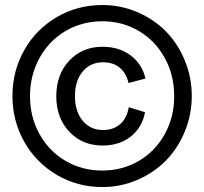

<svg xmlns="http://www.w3.org/2000/svg" viewBox="-20 -734 817 768"><path d="M389.2 14.2Q290 14.2 207.3 -34.4Q124.5 -83 77.1 -166.7Q29.8 -250.5 29.8 -350.1Q29.8 -450.2 77.1 -533.7Q124.5 -617.2 207 -665.5Q289.6 -713.9 389.2 -713.9Q463.4 -713.9 529.8 -685.3Q596.2 -656.7 643.8 -608.2Q691.4 -559.6 719.2 -492.2Q747.1 -424.8 747.1 -350.1Q747.1 -275.4 719.2 -208Q691.4 -140.6 643.8 -92Q596.2 -43.5 529.8 -14.6Q463.4 14.2 389.2 14.2ZM389.2 -51.8Q469.2 -51.8 535.2 -90.3Q601.1 -128.9 638.9 -197.3Q676.8 -265.6 676.8 -349.1Q676.8 -433.6 638.9 -502.4Q601.1 -571.3 535.2 -610.1Q469.2 -648.9 389.2 -648.9Q308.6 -648.9 242.4 -610.1Q176.3 -571.3 138.2 -502.4Q100.1 -433.6 100.1 -349.1Q100.1 -265.6 138.2 -197.3Q176.3 -128.9 242.4 -90.3Q308.6 -51.8 389.2 -51.8ZM205.1 -349.1Q205.1 -436 257.1 -491.5Q309.1 -546.9 390.1 -546.9Q456.5 -546.9 502.4 -512.5Q548.3 -478 562 -419.9L494.1 -401.9Q484.9 -441.9 458.7 -463.4Q432.6 -484.9 392.1 -484.9Q341.8 -484.9 310.8 -448Q279.8 -411.1 279.8 -349.1Q279.8 -288.1 310.8 -251Q341.8 -213.9 392.1 -213.9Q434.1 -213.9 460.9 -237.8Q487.8 -261.7 495.1 -305.2L560.1 -285.2Q549.3 -225.1 503.9 -188.5Q458.5 -151.9 390.1 -151.9Q309.1 -151.9 257.1 -207.3Q205.1 -262.7 205.1 -349.1Z"/></svg>

Font: LT Superior Med
Style: Regular
Weight: 500
Designer: Daniel Lyons
Foundry: LyonsType
Version: Version 1.000